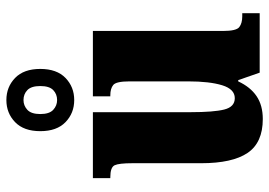

<svg xmlns="http://www.w3.org/2000/svg" viewBox="-144 -710 864 617"><g transform="rotate(-90 288.5 -402.0)"><path d="M214 10Q138 10 105 -39Q72 -88 72 -188V-409Q72 -452 65.5 -466Q59 -480 27 -480H24V-536H236V-222Q236 -148 244.5 -114Q253 -80 281 -80Q310 -80 322.5 -120.5Q335 -161 335 -230V-418Q335 -461 323.5 -470.5Q312 -480 290 -480H287V-536H497V-118Q497 -75 509.5 -65.5Q522 -56 544 -56H554V0H363L339 -69H335Q317 -30 287.5 -10Q258 10 214 10ZM275 -596Q233 -596 204 -624Q175 -652 175 -705Q175 -758 204 -786Q233 -814 275 -814Q317 -814 346 -786Q375 -758 375 -705Q375 -652 346 -624Q317 -596 275 -596ZM275 -651Q294 -651 307 -663.5Q320 -676 320 -705Q320 -734 307 -746.5Q294 -759 275 -759Q257 -759 243.5 -746.5Q230 -734 230 -705Q230 -676 243.5 -663.5Q257 -651 275 -651Z"/></g></svg>

Font: Noto Serif Lao ExtraCondensed Black
Style: Regular
Weight: 900
Width: 2
Designer: Monotype Design Team
Foundry: Monotype Imaging Inc.
Version: Version 2.003; ttfautohint (v1.8.4.7-5d5b)